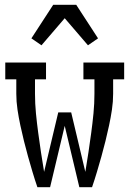

<svg xmlns="http://www.w3.org/2000/svg" viewBox="-20 -781 540 801"><path d="M136 0Q125 -32 115.5 -64Q106 -96 97 -128Q88 -160 80 -192.5Q72 -225 65 -257.5Q58 -290 53 -323.5Q48 -357 48 -390V-450H2V-520H172V-450H126V-390Q126 -349 130 -308Q134 -267 139.5 -226.5Q145 -186 151 -145.5Q157 -105 164 -64L223 -312H277L336 -64Q343 -105 349 -145.5Q355 -186 360.5 -226.5Q366 -267 370 -308Q374 -349 374 -390V-450H328V-520H498V-450H452V-390Q452 -357 447 -323.5Q442 -290 435 -257.5Q428 -225 420 -192.5Q412 -160 403 -128Q394 -96 384.5 -64Q375 -32 364 0H311L250 -256L189 0ZM153 -592 111 -621 202 -761H298L389 -621L347 -592L250 -705Z"/></svg>

Font: Iosevka Curly Slab
Style: Regular
Weight: 400
Monospace: yes
Designer: Belleve Invis
Foundry: Belleve Invis
Version: Version 22.1.2; ttfautohint (v1.8.4)